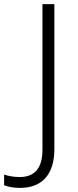

<svg xmlns="http://www.w3.org/2000/svg" viewBox="-108 -734 380 936"><path d="M-11 182C101 182 157 112 157 -7V-714H99V-5C99 86 61 129 -12 129C-41 129 -68 124 -88 117V169C-70 176 -46 182 -11 182Z"/></svg>

Font: Noto Sans Devanagari UI Light
Style: Regular
Weight: 300
Designer: Jelle Bosma - Monotype Design Team
Foundry: Monotype Imaging Inc.
Version: Version 2.004